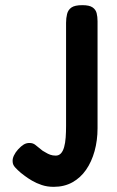

<svg xmlns="http://www.w3.org/2000/svg" viewBox="-20 -709 453 744"><path d="M188 15Q163 15 142 8Q121 1 104 -9Q87 -19 76 -27.5Q65 -36 61 -39Q48 -50 38.5 -60.5Q29 -71 29 -83Q28 -94 34 -106.5Q40 -119 50 -130Q62 -143 72 -149Q82 -155 94 -155Q108 -155 117 -147.5Q126 -140 145 -125Q151 -122 158 -117.5Q165 -113 174.5 -109.5Q184 -106 196 -106Q208 -106 216 -114.5Q224 -123 228.5 -139Q233 -155 234.5 -176Q236 -197 236 -221V-621Q236 -639 240 -655Q244 -671 257 -680Q270 -689 299 -689Q326 -689 338.5 -680.5Q351 -672 354.5 -658Q358 -644 358 -627V-212Q358 -165 346.5 -123.5Q335 -82 313.5 -51Q292 -20 260.5 -2.5Q229 15 188 15Z"/></svg>

Font: Fredoka Condensed Medium
Style: Regular
Weight: 500
Width: 3
Designer: Ben Nathan
Foundry: Milena B. Brandão, Ben Nathan
Version: Version 2.001